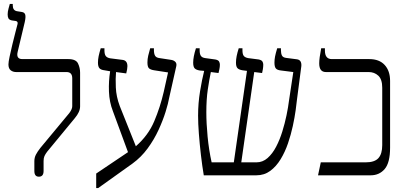

<svg xmlns="http://www.w3.org/2000/svg" viewBox="-20 -893 2067 978"><path d="M178 7Q155 7 155 -22V-72Q155 -90 163 -105.5Q171 -121 186 -140L333 -317Q348 -337 348 -352V-494Q348 -526 319 -526H62Q46 -526 34.5 -535Q23 -544 23 -565Q23 -577 29 -605Q35 -633 43 -666.5Q51 -700 58.5 -728.5Q66 -757 69 -769Q73 -783 61 -786L40 -789Q27 -792 23 -799.5Q19 -807 19 -820Q19 -833 23.5 -849.5Q28 -866 30 -873H45V-866Q45 -840 66 -836L91 -832Q105 -830 108.5 -818.5Q112 -807 106 -780L70 -629Q61 -592 94 -592H328Q367 -592 377.5 -569.5Q388 -547 388 -523V-351Q388 -323 361 -291L220 -120Q211 -108 206.5 -98Q202 -88 202 -73V-22Q202 7 178 7Z M470 65V-9L632 -118L555 -327Q537 -373 535 -426.5Q533 -480 541 -530L512 -535Q494 -537 486.5 -545.5Q479 -554 479 -574Q479 -590 482.5 -607Q486 -624 493 -647H512V-637Q512 -617 518.5 -608Q525 -599 541 -596L604 -588Q629 -585 629 -556Q629 -548 627.5 -540Q626 -532 623 -519L571 -526Q568 -494 570 -447.5Q572 -401 590 -353L672 -148Q735 -203 765.5 -275Q796 -347 814 -425L836 -524L765 -535Q746 -538 738.5 -545.5Q731 -553 731 -575Q731 -592 735 -609.5Q739 -627 745 -647H764V-639Q764 -619 770 -609Q776 -599 793 -597L852 -588Q865 -586 873 -578Q881 -570 878 -556L842 -396Q837 -367 823.5 -323.5Q810 -280 787.5 -231Q765 -182 732 -137Q699 -92 655 -60L480 65Z M1018 0Q1010 -47 1003.5 -103Q997 -159 993 -211.5Q989 -264 989 -304Q989 -367 999 -428Q1009 -489 1020 -532L997 -534Q979 -537 971.5 -545Q964 -553 964 -574Q964 -603 978 -647H997V-637Q997 -617 1003.5 -608Q1010 -599 1026 -597L1077 -590Q1092 -587 1096 -579.5Q1100 -572 1100 -564Q1100 -552 1097.5 -540.5Q1095 -529 1093 -521L1054 -526Q1046 -488 1038.5 -437.5Q1031 -387 1031 -321Q1031 -265 1037.5 -197Q1044 -129 1058 -66H1171L1238 -532L1215 -535Q1197 -538 1189.5 -546Q1182 -554 1182 -574Q1182 -590 1185.5 -607.5Q1189 -625 1196 -647H1215V-637Q1215 -617 1221.5 -608.5Q1228 -600 1244 -597L1298 -590Q1312 -587 1316.5 -580Q1321 -573 1321 -564Q1321 -553 1319 -540.5Q1317 -528 1315 -521L1275 -526L1209 -66H1286Q1318 -66 1343 -88Q1368 -110 1386.5 -145.5Q1405 -181 1418 -223Q1431 -265 1439.5 -306Q1448 -347 1452 -380L1474 -526L1411 -534Q1392 -536 1385 -544.5Q1378 -553 1378 -574Q1378 -589 1381 -605Q1384 -621 1392 -647H1411V-638Q1411 -621 1416 -610.5Q1421 -600 1438 -598L1492 -591Q1517 -588 1515 -557L1493 -388Q1491 -368 1486 -331.5Q1481 -295 1471.5 -251Q1462 -207 1447 -163Q1432 -119 1409.5 -82Q1387 -45 1356.5 -22.5Q1326 0 1286 0Z M1600 0 1614 -66H1842Q1888 -66 1907.5 -87.5Q1927 -109 1927 -154V-446Q1927 -489 1907 -507.5Q1887 -526 1858 -526H1640Q1606 -526 1606 -570Q1606 -596 1616 -647H1635V-636Q1635 -592 1670 -592H1861Q1912 -592 1939.5 -562Q1967 -532 1967 -481V-141Q1967 -64 1939.5 -32Q1912 0 1868 0Z"/></svg>

Font: Noto Serif Hebrew SemiCondensed Light
Style: Regular
Weight: 300
Width: 4
Designer: Monotype Design Team
Foundry: Monotype Imaging Inc.
Version: Version 2.004; ttfautohint (v1.8.4.7-5d5b)